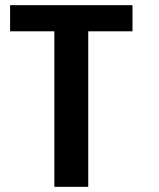

<svg xmlns="http://www.w3.org/2000/svg" viewBox="-20 -716 616 742"><path d="M492 -595H321V6H190V-595H19V-696H492Z"/></svg>

Font: Repo
Style: DemiBold
Weight: 600
Designer: Stefan Peev
Foundry: Context Ltd
Version: Version 001.000